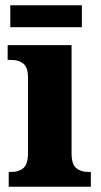

<svg xmlns="http://www.w3.org/2000/svg" viewBox="-20 -707 382 727"><path d="M13 0V-56H24Q52 -56 69 -71Q86 -86 86 -128V-413Q86 -452 68.5 -466Q51 -480 25 -480H9V-536H251V-127Q251 -85 268.5 -70.5Q286 -56 314 -56H324V0ZM19 -604V-687H290V-604Z"/></svg>

Font: Noto Serif Ethiopic SemiCondensed ExtraBold
Style: Regular
Weight: 800
Width: 4
Designer: Monotype Design Team
Foundry: Monotype Imaging Inc.
Version: Version 2.102; ttfautohint (v1.8.4.7-5d5b)